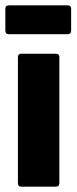

<svg xmlns="http://www.w3.org/2000/svg" viewBox="-20 -698 288 718"><path d="M59 0Q47 0 47 -14V-484Q47 -497 59 -497H189Q202 -497 202 -484V-14Q202 0 189 0ZM14 -570Q0 -570 0 -584V-665Q0 -678 14 -678H233Q246 -678 246 -665V-584Q246 -570 233 -570Z"/></svg>

Font: Sofia Sans Semi Condensed Black
Style: Regular
Weight: 900
Designer: Botio Nikoltchev, Ani Petrova
Foundry: lettersoup
Version: Version 4.100; ttfautohint (v1.8.4.7-5d5b)